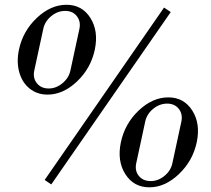

<svg xmlns="http://www.w3.org/2000/svg" viewBox="-20 -780 893 812"><path d="M196.8 0 168.9 -19 673.8 -748 702.1 -729ZM60.1 -569.8Q76.7 -648.4 135.5 -704.1Q194.3 -759.8 261.2 -759.8Q327.1 -759.8 362.3 -704.1Q397.5 -648.4 380.9 -569.8Q364.3 -491.2 305.7 -435.5Q247.1 -379.9 181.2 -379.9Q137.2 -379.9 105.5 -405.3Q73.7 -430.7 61.5 -474.4Q49.3 -518.1 60.1 -569.8ZM125 -481.9Q118.2 -450.2 136 -428Q153.8 -405.8 186 -405.8Q217.3 -405.8 244.1 -428Q271 -450.2 277.8 -481.9L315.9 -658.2Q322.3 -689.5 304.9 -711.7Q287.6 -733.9 255.9 -733.9Q223.6 -733.9 196.8 -711.9Q169.9 -689.9 163.1 -658.2ZM691.9 -368.2Q757.8 -368.2 793.2 -312.5Q828.6 -256.8 812 -178.2Q795.4 -99.6 736.6 -43.7Q677.7 12.2 611.8 12.2Q545.4 12.2 510 -43.7Q474.6 -99.6 491.2 -178.2Q507.8 -256.8 566.4 -312.5Q625 -368.2 691.9 -368.2ZM556.2 -89.8Q549.3 -58.1 567.1 -36.1Q585 -14.2 617.2 -14.2Q648.9 -14.2 675.8 -36.4Q702.6 -58.6 709 -89.8L747.1 -266.1Q753.4 -297.4 736.1 -319.6Q718.8 -341.8 687 -341.8Q654.8 -341.8 627.9 -319.8Q601.1 -297.9 594.2 -266.1Z"/></svg>

Font: Fin Serif Display
Style: Italic
Weight: 400
Italic angle: -12°
Designer: J. Blake Harris
Version: Version 1.006;FEAKit 1.0